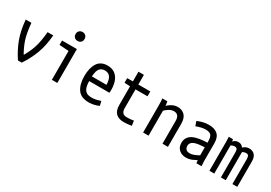

<svg xmlns="http://www.w3.org/2000/svg" viewBox="16 -1384 3030 2146"><g transform="rotate(30 1531.0 -311.5)"><path d="M323.2 -437.5H396.5Q384.8 -300.8 346.7 -198.2Q308.6 -95.7 243.2 2H194.3Q128.9 -95.7 90.8 -198.2Q52.7 -300.8 41 -437.5H114.3Q126 -307.6 152.3 -228.5Q178.7 -149.4 231.4 -62.5H206.1Q258.8 -149.4 285.2 -228.5Q311.5 -307.6 323.2 -437.5Z M630.9 -373 509.8 -380.9V-437.5H701.2V0H630.9ZM662.1 -634.8Q686.5 -634.8 703.1 -619.1Q719.7 -603.5 719.7 -577.1Q719.7 -549.8 703.1 -534.7Q686.5 -519.5 662.1 -519.5Q637.7 -519.5 621.1 -534.7Q604.5 -549.8 604.5 -577.1Q604.5 -603.5 621.1 -619.1Q637.7 -634.8 662.1 -634.8Z M1093.8 -450.2Q1152.3 -450.2 1191.9 -419.4Q1231.4 -388.7 1249 -331.5Q1266.6 -274.4 1260.7 -196.3H964.8V-256.8H1226.6L1187.5 -218.8Q1191.4 -305.7 1168.5 -346.7Q1145.5 -387.7 1093.8 -387.7Q1043 -387.7 1020.5 -349.1Q998 -310.5 998 -218.8Q998 -154.3 1009.3 -118.2Q1020.5 -82 1045.4 -65.9Q1070.3 -49.8 1115.2 -49.8Q1142.6 -49.8 1169.4 -55.7Q1196.3 -61.5 1227.5 -72.3L1241.2 -15.6Q1177.7 12.7 1111.3 12.7Q1010.7 12.7 967.3 -50.3Q923.8 -113.3 923.8 -218.8Q923.8 -323.2 964.4 -386.7Q1004.9 -450.2 1093.8 -450.2Z M1494.1 -562.5V-437.5H1648.4V-375H1494.1V-129.9Q1494.1 -96.7 1510.3 -76.2Q1526.4 -55.7 1565.4 -55.7Q1607.4 -55.7 1653.3 -63.5L1662.1 -2Q1609.4 7.8 1561.5 7.8Q1494.1 7.8 1459 -26.9Q1423.8 -61.5 1423.8 -135.7V-374L1350.6 -377.9V-437.5H1423.8V-562.5Z M1803.7 -437.5H1869.1Q1873 -421.9 1875 -398.9Q1877 -376 1877 -349.6V-345.7H1878.9V0H1808.6V-349.6Q1808.6 -404.3 1803.7 -437.5ZM1989.3 -378.9Q1957 -378.9 1924.8 -358.9Q1892.6 -338.9 1864.3 -306.6L1833 -334Q1867.2 -380.9 1910.6 -411.1Q1954.1 -441.4 2002.9 -441.4Q2059.6 -441.4 2094.2 -405.8Q2128.9 -370.1 2128.9 -295.9V0H2058.6V-293.9Q2058.6 -335.9 2041 -357.4Q2023.4 -378.9 1989.3 -378.9Z M2398.4 -378.9Q2371.1 -378.9 2340.8 -371.6Q2310.5 -364.3 2279.3 -352.5L2258.8 -409.2Q2333 -442.4 2403.3 -442.4Q2479.5 -442.4 2519 -406.2Q2558.6 -370.1 2558.6 -292V-62.5L2562.5 0H2496.1L2488.3 -62.5V-278.3Q2488.3 -335 2468.3 -356.9Q2448.2 -378.9 2398.4 -378.9ZM2310.5 -120.1Q2310.5 -91.8 2326.2 -75.2Q2341.8 -58.6 2374 -58.6Q2402.3 -58.6 2431.2 -70.3Q2460 -82 2504.9 -106.4L2508.8 -108.4L2524.4 -57.6Q2523.4 -57.6 2522.5 -56.6Q2474.6 -27.3 2438.5 -11.7Q2402.3 3.9 2359.4 3.9Q2307.6 3.9 2272 -27.3Q2236.3 -58.6 2236.3 -116.2Q2236.3 -189.5 2302.7 -225.6Q2369.1 -261.7 2520.5 -261.7V-201.2Q2405.3 -201.2 2357.9 -181.6Q2310.5 -162.1 2310.5 -120.1Z M2664.1 -374 2662.1 -437.5H2715.8L2726.6 -375V0H2664.1ZM2772.5 -377.9Q2760.7 -377.9 2746.1 -372.6Q2731.4 -367.2 2723.6 -359.4L2711.9 -396.5Q2720.7 -414.1 2740.2 -427.2Q2759.8 -440.4 2786.1 -440.4Q2816.4 -440.4 2835 -423.8Q2853.5 -407.2 2864.3 -375H2875V0H2812.5V-324.2Q2812.5 -351.6 2803.7 -364.7Q2794.9 -377.9 2772.5 -377.9ZM2921.9 -377Q2908.2 -377 2894 -372.1Q2879.9 -367.2 2871.1 -359.4L2845.7 -402.3Q2861.3 -419.9 2882.8 -429.7Q2904.3 -439.5 2926.8 -439.5Q2970.7 -439.5 2997.1 -411.6Q3023.4 -383.8 3023.4 -327.1V0H2960.9V-323.2Q2960.9 -350.6 2952.1 -363.8Q2943.4 -377 2921.9 -377Z"/></g></svg>

Font: Sudo Var
Style: Regular
Weight: 400
Monospace: yes
Designer: Jens Kutilek
Foundry: Jens Kutilek
Version: Version 0.065;FEAKit 1.0